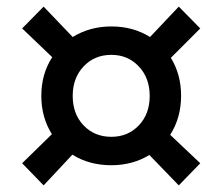

<svg xmlns="http://www.w3.org/2000/svg" viewBox="-20 -619 673 581"><path d="M112 -599 200 -507Q252 -539 317 -539Q383 -539 434 -507L521 -599L586 -533L497 -444Q528 -394 528 -329Q528 -263 495 -211L586 -125L521 -58L432 -150Q381 -119 317 -119Q250 -119 199 -151L112 -58L47 -125L137 -213Q105 -264 105 -329Q105 -395 138 -446L47 -533ZM317 -453Q266 -453 233 -418Q200 -383 200 -329Q200 -274 233 -239.5Q266 -205 317 -205Q367 -205 400 -239.5Q433 -274 433 -329Q433 -383 400 -418Q367 -453 317 -453Z"/></svg>

Font: Prodigy Sans Medium
Style: Regular
Weight: 500
Designer: Wei Huang
Foundry: Wei Huang
Version: Version 1.003; ttfautohint (v1.8.3)